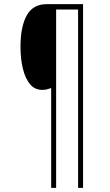

<svg xmlns="http://www.w3.org/2000/svg" viewBox="-20 -780 530 927"><path d="M381 127H357V-734H251V127H227V-355Q216 -351 206.5 -348.5Q197 -346 184 -346Q148 -346 125 -373.5Q102 -401 90.5 -448.5Q79 -496 79 -555Q79 -651 109 -705.5Q139 -760 206 -760H381Z"/></svg>

Font: Noto Sans Myanmar Condensed Thin
Style: Regular
Weight: 100
Width: 3
Designer: Monotype Design Team
Foundry: Monotype Imaging Inc.
Version: Version 2.107; ttfautohint (v1.8.4.7-5d5b)